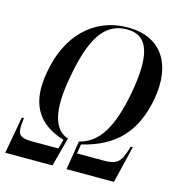

<svg xmlns="http://www.w3.org/2000/svg" viewBox="-137 -818 840 911"><g transform="rotate(15 283.5 -362.5)"><path d="M-29 0H203L241 -142C170 -165 143 -253 175 -424C209 -617 265 -715 379 -715C490 -715 509 -611 477 -432C444 -254 390 -165 295 -142L272 0H505L549 -182H539L528 -149C511 -98 487 -85 434 -85H301L308 -131C471 -170 558 -262 589 -431C620 -607 545 -725 381 -725C209 -725 95 -602 64 -423C33 -262 91 -170 222 -131L209 -85H79C24 -85 6 -98 11 -149L14 -182H4Z"/></g></svg>

Font: Noto Serif Display ExtraCondensed Medium
Style: Italic
Weight: 500
Width: 2
Italic angle: -12°
Designer: Monotype Design Team
Foundry: Monotype Imaging Inc.
Version: Version 2.009